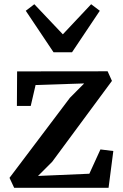

<svg xmlns="http://www.w3.org/2000/svg" viewBox="-20 -889 581 909"><path d="M378.5 -494 148.5 -486.5 125.5 -387.5H60L61 -551L489.5 -551.5L510 -506L227 -123L160 -56L403 -66.5L455.5 -181.5L516.5 -174L494 0H47L25 -47L311 -426ZM233.5 -641.5 102 -838 142.5 -869 277.5 -726.5 411.5 -869 452.5 -838 321 -641.5Z"/></svg>

Font: Merriweather 28pt SemiBold
Style: Regular
Weight: 600
Version: Version 2.100